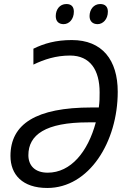

<svg xmlns="http://www.w3.org/2000/svg" viewBox="-20 -924 635 954"><path d="M465 -804C491 -804 516 -828 516 -866C516 -890 503 -904 478 -904C445 -904 425 -876 425 -844C425 -818 441 -804 465 -804ZM296 -804C323 -804 347 -828 347 -866C347 -890 335 -904 310 -904C276 -904 257 -876 257 -844C257 -818 272 -804 296 -804ZM215 10C423 10 565 -219 565 -468C565 -626 488 -725 337 -725C257 -725 199 -708 146 -682V-603C200 -629 258 -648 328 -648C428 -648 475 -576 475 -465C475 -438 475 -420 471 -390H435C159 -390 32 -308 32 -149C32 -57 91 10 215 10ZM217 -66C153 -66 121 -102 121 -153C121 -254 206 -316 418 -316H456C417 -170 332 -66 217 -66Z"/></svg>

Font: Noto Sans SemiCondensed
Style: Italic
Weight: 400
Width: 4
Italic angle: -12°
Designer: Monotype Design Team
Foundry: Monotype Imaging Inc.
Version: Version 2.013